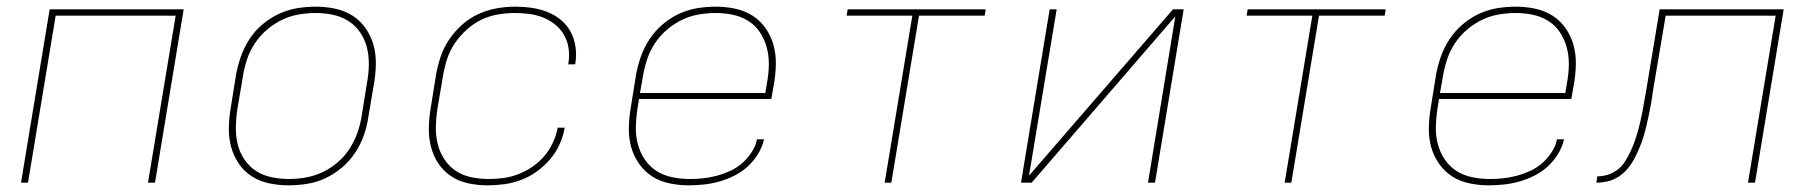

<svg xmlns="http://www.w3.org/2000/svg" viewBox="-20 -548 5440 576"><path d="M43 0 129 -520H531L445 0H424L507 -501H147L64 0Z M846 8Q816 8 787.5 2Q759 -4 735.5 -19Q712 -34 696.5 -57Q681 -80 673.5 -107Q666 -134 666.5 -164Q667 -194 672 -223L688 -323Q693 -351 702.5 -378Q712 -405 728 -430Q744 -455 767 -474.5Q790 -494 817 -506.5Q844 -519 872 -523.5Q900 -528 927 -528Q957 -528 985.5 -522Q1014 -516 1037.5 -501Q1061 -486 1077 -463Q1093 -440 1100.5 -413Q1108 -386 1107.5 -356Q1107 -326 1102 -297L1085 -197Q1081 -169 1071.5 -142Q1062 -115 1045.5 -90Q1029 -65 1006 -45.5Q983 -26 956.5 -13.5Q930 -1 901.5 3.5Q873 8 846 8ZM847 -11Q872 -11 897.5 -15.5Q923 -20 947.5 -31.5Q972 -43 993 -61Q1014 -79 1028.5 -101.5Q1043 -124 1052 -149Q1061 -174 1065 -200L1081 -300Q1086 -326 1086.5 -353Q1087 -380 1081 -404.5Q1075 -429 1061 -450Q1047 -471 1026 -484.5Q1005 -498 979.5 -503.5Q954 -509 927 -509Q902 -509 876 -504.5Q850 -500 826 -488.5Q802 -477 781 -459Q760 -441 745 -418.5Q730 -396 721.5 -371Q713 -346 709 -320L692 -220Q688 -194 687.5 -167Q687 -140 693 -115.5Q699 -91 713 -70Q727 -49 747.5 -35.5Q768 -22 794 -16.5Q820 -11 847 -11Z M1443 8Q1413 8 1385 2Q1357 -4 1334 -19Q1311 -34 1295.5 -57Q1280 -80 1273 -107.5Q1266 -135 1266.5 -164.5Q1267 -194 1272 -223L1288 -323Q1293 -351 1302 -378Q1311 -405 1327.5 -429.5Q1344 -454 1366.5 -474Q1389 -494 1415.5 -506Q1442 -518 1470 -523Q1498 -528 1526 -528Q1551 -528 1575.5 -524.5Q1600 -521 1622.5 -512Q1645 -503 1663 -488Q1681 -473 1692 -452.5Q1703 -432 1706.5 -407.5Q1710 -383 1706 -357L1705 -355H1684L1685 -357Q1689 -380 1686 -401.5Q1683 -423 1673 -441.5Q1663 -460 1646.5 -473.5Q1630 -487 1610.5 -495Q1591 -503 1569 -506Q1547 -509 1524 -509Q1499 -509 1473 -504.5Q1447 -500 1423.5 -488.5Q1400 -477 1379.5 -458.5Q1359 -440 1344 -417.5Q1329 -395 1321 -370Q1313 -345 1309 -320L1292 -220Q1288 -194 1287.5 -167.5Q1287 -141 1293 -116.5Q1299 -92 1312.5 -71Q1326 -50 1346.5 -36Q1367 -22 1393 -16.5Q1419 -11 1445 -11Q1468 -11 1490.5 -14Q1513 -17 1535 -25.5Q1557 -34 1577.5 -48Q1598 -62 1613.5 -80.5Q1629 -99 1639 -121Q1649 -143 1653 -165H1674Q1670 -140 1659 -115.5Q1648 -91 1630.5 -70.5Q1613 -50 1591 -34Q1569 -18 1544 -8.5Q1519 1 1493.5 4.5Q1468 8 1443 8Z M2046 8Q2017 8 1988 2Q1959 -4 1936 -19Q1913 -34 1897 -57Q1881 -80 1873.5 -107Q1866 -134 1866.5 -164Q1867 -194 1872 -223L1888 -323Q1893 -351 1902.5 -378Q1912 -405 1928 -429.5Q1944 -454 1967 -474Q1990 -494 2017 -506.5Q2044 -519 2072 -523.5Q2100 -528 2127 -528Q2157 -528 2185.5 -522Q2214 -516 2237.5 -501Q2261 -486 2277 -463Q2293 -440 2300.5 -413Q2308 -386 2307.5 -356Q2307 -326 2302 -297L2294 -251H1897L1892 -220Q1888 -193 1887.5 -166.5Q1887 -140 1893.5 -115.5Q1900 -91 1914 -70Q1928 -49 1949 -35.5Q1970 -22 1996 -16.5Q2022 -11 2049 -11Q2069 -11 2089 -13Q2109 -15 2129.5 -20.5Q2150 -26 2170 -35Q2190 -44 2206.5 -58.5Q2223 -73 2235 -91.5Q2247 -110 2251 -130H2272Q2267 -107 2254 -86Q2241 -65 2223 -48.5Q2205 -32 2183 -21Q2161 -10 2138 -3.5Q2115 3 2092 5.5Q2069 8 2046 8ZM1900 -269H2276L2281 -300Q2286 -326 2286.5 -353Q2287 -380 2280.5 -404.5Q2274 -429 2260.5 -450Q2247 -471 2226 -484.5Q2205 -498 2179.5 -503.5Q2154 -509 2127 -509Q2102 -509 2076 -504.5Q2050 -500 2026 -488.5Q2002 -477 1981 -459Q1960 -441 1945 -418.5Q1930 -396 1921.5 -370.5Q1913 -345 1909 -320Z M2634 0 2717 -501H2520L2523 -520H2937L2934 -501H2737L2654 0Z M3043 0 3129 -520H3150L3067 -21L3499 -520H3531L3445 0H3424L3506 -499L3075 0Z M3834 0 3917 -501H3720L3723 -520H4137L4134 -501H3937L3854 0Z M4446 8Q4417 8 4388 2Q4359 -4 4336 -19Q4313 -34 4297 -57Q4281 -80 4273.5 -107Q4266 -134 4266.5 -164Q4267 -194 4272 -223L4288 -323Q4293 -351 4302.5 -378Q4312 -405 4328 -429.5Q4344 -454 4367 -474Q4390 -494 4417 -506.5Q4444 -519 4472 -523.5Q4500 -528 4527 -528Q4557 -528 4585.5 -522Q4614 -516 4637.5 -501Q4661 -486 4677 -463Q4693 -440 4700.5 -413Q4708 -386 4707.5 -356Q4707 -326 4702 -297L4694 -251H4297L4292 -220Q4288 -193 4287.5 -166.5Q4287 -140 4293.5 -115.5Q4300 -91 4314 -70Q4328 -49 4349 -35.5Q4370 -22 4396 -16.5Q4422 -11 4449 -11Q4469 -11 4489 -13Q4509 -15 4529.5 -20.5Q4550 -26 4570 -35Q4590 -44 4606.5 -58.5Q4623 -73 4635 -91.5Q4647 -110 4651 -130H4672Q4667 -107 4654 -86Q4641 -65 4623 -48.5Q4605 -32 4583 -21Q4561 -10 4538 -3.5Q4515 3 4492 5.5Q4469 8 4446 8ZM4300 -269H4676L4681 -300Q4686 -326 4686.5 -353Q4687 -380 4680.5 -404.5Q4674 -429 4660.5 -450Q4647 -471 4626 -484.5Q4605 -498 4579.5 -503.5Q4554 -509 4527 -509Q4502 -509 4476 -504.5Q4450 -500 4426 -488.5Q4402 -477 4381 -459Q4360 -441 4345 -418.5Q4330 -396 4321.5 -370.5Q4313 -345 4309 -320Z M4769 0 4772 -19Q4787 -19 4802.5 -23.5Q4818 -28 4831.5 -38Q4845 -48 4854 -62Q4863 -76 4870 -90.5Q4877 -105 4882.5 -120Q4888 -135 4892.5 -150.5Q4897 -166 4900.5 -181Q4904 -196 4907 -211.5Q4910 -227 4912.5 -242.5Q4915 -258 4918 -273L4959 -520H5331L5245 0H5224L5307 -501H4977L4938 -270Q4936 -253 4933 -236.5Q4930 -220 4926.5 -203Q4923 -186 4919 -169.5Q4915 -153 4910 -136.5Q4905 -120 4898 -103.5Q4891 -87 4882.5 -71Q4874 -55 4862 -41Q4850 -27 4835 -17.5Q4820 -8 4803 -4Q4786 0 4769 0Z"/></svg>

Font: Iosevka Thin Extended Oblique
Style: Regular
Weight: 100
Width: 7
Italic angle: -9°
Monospace: yes
Designer: Belleve Invis
Foundry: Belleve Invis
Version: Version 32.5.0; ttfautohint (v1.8.4)